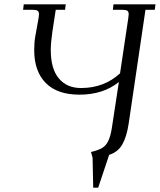

<svg xmlns="http://www.w3.org/2000/svg" viewBox="-20 -722 739 888"><path d="M86.9 -676.8 89.8 -702.1H284.2L280.8 -676.8H237.8L222.2 -575.2Q214.8 -522.9 214.8 -491.2Q214.8 -403.8 252 -359.4Q289.1 -314.9 355 -314.9Q461.4 -314.9 535.2 -382.8L573.2 -637.2Q575.2 -650.9 575.2 -655.8Q575.2 -668.5 568.4 -672.6Q561.5 -676.8 543 -676.8H502L504.9 -702.1H699.2L695.8 -676.8H652.8L575.2 -150.9Q565.9 -89.4 545.7 -54Q525.4 -18.6 484.9 -5.9L434.1 146H411.1L408.2 7.8L400.9 -19Q434.6 -27.3 451.9 -37.4Q469.2 -47.4 480 -68.6Q490.7 -89.8 497.1 -128.9L529.8 -342.8Q457.5 -284.2 347.2 -284.2Q245.1 -284.2 191.7 -338.1Q138.2 -392.1 138.2 -490.2Q138.2 -525.9 143.1 -553.2L158.2 -637.2Q160.2 -648.9 160.2 -655.8Q160.2 -668.5 153.3 -672.6Q146.5 -676.8 127.9 -676.8Z"/></svg>

Font: Dihjauti S
Style: Italic
Weight: 400
Italic angle: -9°
Designer: T. Christopher White
Version: Version 3.0.0